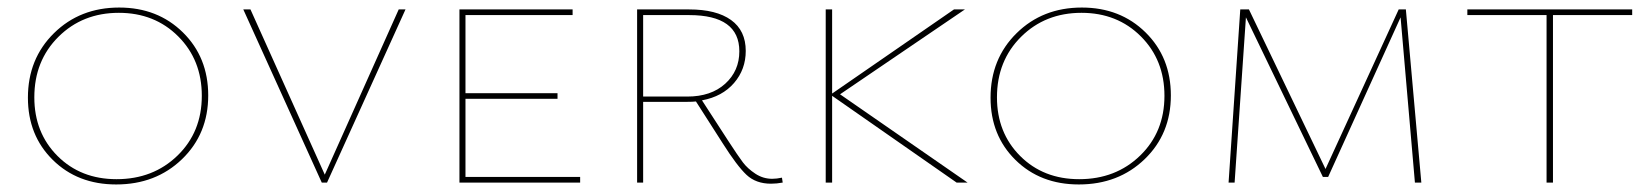

<svg xmlns="http://www.w3.org/2000/svg" viewBox="-20 -484 4371 509"><path d="M288 5Q186 5 120 -60Q54 -125 54 -225Q54 -328 123 -396Q192 -464 296 -464Q398 -464 465 -398Q532 -332 532 -231Q532 -129 462.5 -62Q393 5 288 5ZM289 -9Q386 -9 450.5 -71.5Q515 -134 515 -230Q515 -325 452.5 -387.5Q390 -450 295 -450Q199 -450 135 -386.5Q71 -323 71 -226Q71 -132 132.5 -70.5Q194 -9 289 -9Z M1037 -459H1055L847 0H833L625 -459H644L841 -21Z M1214 -15H1518V0H1198V-459H1498V-444H1214V-237H1458V-222H1214Z M2053 -13 2055 0Q2039 3 2024 3Q1984 3 1959 -20.5Q1934 -44 1896 -104L1825 -215Q1817 -214 1801 -214H1685V0H1669V-459H1807Q1879 -459 1918 -431Q1957 -403 1957 -349Q1957 -300 1926 -264Q1895 -228 1841 -218L1911 -110Q1937 -70 1949.5 -53.5Q1962 -37 1982.5 -23.5Q2003 -10 2027 -10Q2039 -10 2053 -13ZM1685 -228H1802Q1865 -228 1902.5 -262Q1940 -296 1940 -348Q1940 -444 1807 -444H1685Z M2545 0H2516L2186 -230V0H2169V-459H2186V-236L2509 -459H2538L2207 -234Z M2840 5Q2738 5 2672 -60Q2606 -125 2606 -225Q2606 -328 2675 -396Q2744 -464 2848 -464Q2950 -464 3017 -398Q3084 -332 3084 -231Q3084 -129 3014.5 -62Q2945 5 2840 5ZM2841 -9Q2938 -9 3002.5 -71.5Q3067 -134 3067 -230Q3067 -325 3004.5 -387.5Q2942 -450 2847 -450Q2751 -450 2687 -386.5Q2623 -323 2623 -226Q2623 -132 2684.5 -70.5Q2746 -9 2841 -9Z M3748 0H3731L3693 -438L3501 -15H3487L3283 -438L3253 0H3237L3268 -459H3291L3494 -36L3688 -459H3707Z M4307 -459V-444H4097V0H4080V-444H3870V-459Z"/></svg>

Font: EauTestSC Thin
Style: Regular
Weight: 250
Designer: Christian Thalmann (Catharsis Fonts)
Version: Version 0.001;PS 000.001;hotconv 1.0.88;makeotf.lib2.5.64775